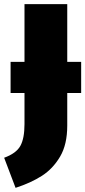

<svg xmlns="http://www.w3.org/2000/svg" viewBox="-40 -716 411 925"><path d="M35 189 -20 44Q38 23 58 -13Q78 -49 78 -118V-268H11V-418H78V-696H284V-418H351V-268H284V-111Q284 -20 249.5 38.5Q215 97 162 131Q109 165 35 189Z"/></svg>

Font: Trujillo Black
Style: Regular
Weight: 900
Designer: Fira Sans original fonts by bBox Type GmbH, Carrois Corporate GbR, & Edenspiekermann AG / Changes by Cristiano Sobral
Foundry: Fira Sans original fonts by bBox Type GmbH, Carrois Corporate GbR, & Edenspiekermann AG / Changes by Cristiano Sobral
Version: Version 4.301;July 28, 2020;FontCreator 13.0.0.2655 64-bit